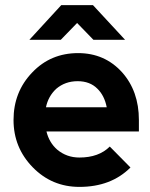

<svg xmlns="http://www.w3.org/2000/svg" viewBox="-20 -720 586 752"><path d="M95 -564H218L282 -630L346 -564H470L344 -700H220ZM524 -205V-250Q524 -363 458 -437Q390 -512 286 -512Q178 -512 106 -436Q33 -360 33 -250Q33 -142 108 -65Q183 12 291 12Q415 12 491 -64L410 -146Q367 -103 291 -103Q241 -103 204 -134Q188 -148 177.5 -166Q167 -184 162 -205ZM284 -402Q332 -402 361 -373Q389 -346 398 -300H160Q169 -343 200 -372Q235 -402 284 -402Z"/></svg>

Font: Unageo
Style: SemiBold
Weight: 600
Designer: Richard Sepsi
Foundry: Richard Sepsi
Version: Version 2.000